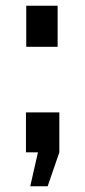

<svg xmlns="http://www.w3.org/2000/svg" viewBox="-20 -538 299 673"><path d="M72 -374V-518H182V-374ZM86 115 113 -4H71V-144H188V-4L147 115Z"/></svg>

Font: Raleway Thin
Style: Bold
Weight: 700
Version: Version 4.026